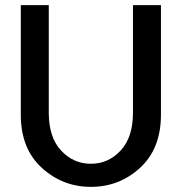

<svg xmlns="http://www.w3.org/2000/svg" viewBox="-20 -721 708 748"><path d="M61 -701H170V-282Q170 -186 218 -134.5Q266 -83 334 -83Q402 -83 450 -134.5Q498 -186 498 -282V-701H607V-274Q607 -142 526 -67.5Q445 7 334 7Q224 7 142.5 -67.5Q61 -142 61 -274Z"/></svg>

Font: LT Superior Semi-bold
Style: Regular
Weight: 600
Designer: Daniel Lyons
Foundry: LyonsType
Version: Version 1.0